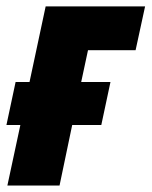

<svg xmlns="http://www.w3.org/2000/svg" viewBox="-36 -573 468 593"><path d="M-13.2 0 26.9 -187H-16.1L12.2 -319.8H55.2L105 -553.2H412.1L382.8 -418H235.8L214.8 -319.8H305.2L276.9 -187H187L147.9 0Z"/></svg>

Font: Open Sans Condensed ExtraBold
Style: Italic
Weight: 800
Width: 3
Italic angle: -12°
Designer: Monotype Design Team
Foundry: Monotype Imaging Inc.
Version: Version 3.003; ttfautohint (v1.8.4)